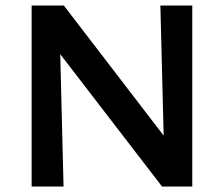

<svg xmlns="http://www.w3.org/2000/svg" viewBox="-20 -678 814 698"><path d="M679 -658V0H569L199 -481L211 0H95V-658H212L575 -185L563 -658Z"/></svg>

Font: Ysabeau SC
Style: Bold
Weight: 700
Designer: Christian Thalmann (Catharsis Fonts)
Version: Version 0.003